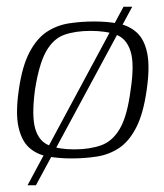

<svg xmlns="http://www.w3.org/2000/svg" viewBox="-20 -467 488 572"><path d="M36 -199Q46 -270 68 -311.5Q90 -353 120 -372.5Q150 -392 186 -397.5Q222 -403 261 -403Q299 -403 331.5 -397Q364 -391 387 -370.5Q410 -350 418.5 -309Q427 -268 417 -199Q407 -128 385.5 -86.5Q364 -45 334 -25.5Q304 -6 268 -0.5Q232 5 193 5Q155 5 122 -1Q89 -7 66.5 -27.5Q44 -48 35 -89Q26 -130 36 -199ZM369 -198Q381 -276 369 -314Q357 -352 326.5 -363.5Q296 -375 250 -375Q205 -375 172 -363.5Q139 -352 117.5 -314Q96 -276 84 -198Q74 -121 85 -83.5Q96 -46 126 -34Q156 -22 201 -22Q247 -22 281 -34Q315 -46 337 -83.5Q359 -121 369 -198ZM62 85 348 -447H374L87 85Z"/></svg>

Font: Genos Thin Light
Style: Italic
Weight: 300
Italic angle: -8°
Version: Version 1.010